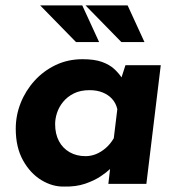

<svg xmlns="http://www.w3.org/2000/svg" viewBox="-20 -677 658 707"><path d="M216 10Q173 11 132 -14Q91 -39 64.5 -87Q38 -135 38 -203Q38 -252 56 -297.5Q74 -343 107 -379.5Q140 -416 185 -437.5Q230 -459 284 -459Q328 -459 355.5 -449Q383 -439 400 -423.5Q417 -408 429 -390L420 -369L442 -437H572L519 0H379L390 -95L398 -65Q396 -65 384 -53.5Q372 -42 349.5 -27Q327 -12 293.5 -0.5Q260 11 216 10ZM295 -102Q315 -102 333.5 -109.5Q352 -117 369 -131.5Q386 -146 399 -168L412 -275Q407 -297 393 -312.5Q379 -328 358 -336.5Q337 -345 310 -345Q276 -345 252 -333Q228 -321 212.5 -302Q197 -283 190 -261.5Q183 -240 183 -220Q183 -184 197 -157.5Q211 -131 236.5 -116.5Q262 -102 295 -102ZM283 -657 345 -522H260L128 -657ZM450 -657 512 -522H427L295 -657Z"/></svg>

Font: Josefin Sans Thin
Style: Bold Italic
Weight: 700
Italic angle: -7°
Version: Version 2.000